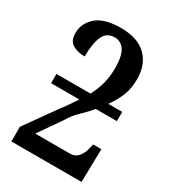

<svg xmlns="http://www.w3.org/2000/svg" viewBox="-185 -856 850 953"><g transform="rotate(30 240.0 -380.0)"><path d="M34 0V-84L163 -265Q181 -288 195 -309Q209 -330 222 -349H60V-402H255Q278 -446 288 -485.5Q298 -525 298 -575Q298 -641 277.5 -672.5Q257 -704 220 -704Q175 -704 156.5 -663Q138 -622 138 -547Q98 -547 69 -563.5Q40 -580 40 -625Q40 -681 84.5 -720.5Q129 -760 226 -760Q320 -760 370 -711.5Q420 -663 420 -578Q420 -530 405 -489Q390 -448 357 -402H437V-349H316Q294 -322 261 -290.5Q228 -259 208 -224L117 -93H315Q345 -93 362.5 -113.5Q380 -134 387 -165L393 -190H440L436 0Z"/></g></svg>

Font: Noto Serif Condensed SemiBold
Style: Regular
Weight: 600
Width: 3
Designer: Monotype Design Team
Foundry: Monotype Imaging Inc.
Version: Version 2.013